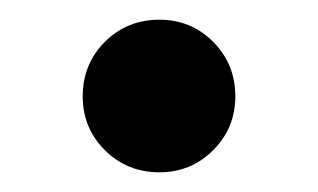

<svg xmlns="http://www.w3.org/2000/svg" viewBox="-20 -530 323 195"><path d="M142 -355Q109 -355 86.5 -377.5Q64 -400 64 -432Q64 -465 86.5 -487.5Q109 -510 142 -510Q174 -510 196.5 -487.5Q219 -465 219 -432Q219 -400 196.5 -377.5Q174 -355 142 -355Z"/></svg>

Font: Arima Thin
Style: Bold
Weight: 700
Version: Version 1.100